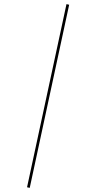

<svg xmlns="http://www.w3.org/2000/svg" viewBox="-20 -816 466 930"><path d="M315 -793 124 94 111 91 302 -796Z"/></svg>

Font: Fira Sans Compressed Hair
Style: Regular
Weight: 100
Width: 1
Designer: bBox Type GmbH & Carrois Corporate GbR & Edenspiekermann AG
Foundry: bBox Type GmbH & Carrois Corporate GbR & Edenspiekermann AG
Version: Version 4.301